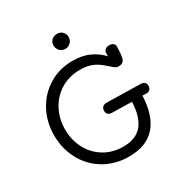

<svg xmlns="http://www.w3.org/2000/svg" viewBox="-198 -1036 1137 1189"><g transform="rotate(-30 370.5 -442.0)"><path d="M706 -321Q706 -304 696 -294.5Q686 -285 669 -286L643 -287Q638 -148 574 -74.5Q510 -1 385 -1Q284 -1 206.5 -48Q129 -95 87.5 -174Q46 -253 46 -347Q46 -441 88 -519.5Q130 -598 205 -644Q280 -690 374 -690Q445 -690 496.5 -665.5Q548 -641 580 -604V-624Q580 -641 591 -650.5Q602 -660 620 -660Q637 -660 647.5 -652Q658 -644 658 -633Q658 -562 647 -539Q637 -517 608 -517Q597 -517 588 -521.5Q579 -526 565 -539Q535 -566 513 -582Q491 -598 460.5 -608.5Q430 -619 388 -619Q309 -619 249 -582Q189 -545 156 -482Q123 -419 123 -344Q123 -269 156 -206.5Q189 -144 248.5 -108Q308 -72 384 -72Q475 -72 519.5 -126Q564 -180 568 -286L427 -289Q390 -290 390 -324Q390 -342 401.5 -351.5Q413 -361 429 -360L667 -355Q706 -355 706 -321ZM321 -831Q321 -853 336.5 -868Q352 -883 375 -883Q398 -883 413.5 -868Q429 -853 429 -831Q429 -808 413.5 -792Q398 -776 375 -776Q352 -776 336.5 -792Q321 -808 321 -831Z"/></g></svg>

Font: Mali
Style: Regular
Weight: 400
Version: Version 1.000; ttfautohint (v1.6)